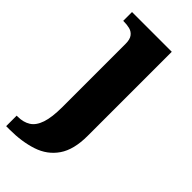

<svg xmlns="http://www.w3.org/2000/svg" viewBox="-269 -587 878 878"><g transform="rotate(45 170.0 -148.0)"><path d="M-23 240V172H-16Q20 172 45.5 156Q71 140 84 101.5Q97 63 97 -4V-413Q97 -441 86 -455.5Q75 -470 57.5 -474.5Q40 -479 19 -479H15V-536H272V8Q272 97 237 148Q202 199 140 219.5Q78 240 -1 240Z"/></g></svg>

Font: Noto Serif Ethiopic ExtraBold
Style: Regular
Weight: 800
Version: Version 2.102